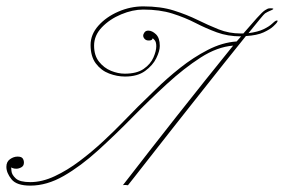

<svg xmlns="http://www.w3.org/2000/svg" viewBox="-120 -573 890 602"><path d="M329 -553Q384 -553 425 -540Q466 -527 499.5 -510.5Q533 -494 565.5 -481Q598 -468 635 -468Q640 -468 643 -468Q668 -497 685.5 -516.5Q703 -536 711 -541Q716 -544 719 -545.5Q722 -547 728 -547Q743 -547 733 -542Q729 -540 724 -538Q719 -536 711 -531Q708 -529 694.5 -512.5Q681 -496 659 -469Q689 -473 706.5 -481.5Q724 -490 733 -498.5Q742 -507 745 -508Q754 -511 748 -502Q747 -500 737 -490.5Q727 -481 706.5 -471.5Q686 -462 651 -460Q621 -423 582.5 -374.5Q544 -326 502.5 -273.5Q461 -221 421.5 -171Q382 -121 350.5 -80.5Q319 -40 300 -16Q281 8 281 8Q281 8 279 7.5Q277 7 273 7Q265 7 265 8Q265 8 288 -21.5Q311 -51 348.5 -99.5Q386 -148 432 -206Q478 -264 524.5 -322.5Q571 -381 611 -430Q561 -426 509 -392.5Q457 -359 403 -309.5Q349 -260 295 -205Q241 -150 187 -101Q133 -52 80 -21.5Q27 9 -25 9Q-68 9 -84 -11Q-100 -31 -100 -50Q-100 -66 -88.5 -74Q-77 -82 -65 -82Q-53 -82 -49 -76.5Q-45 -71 -45 -63Q-45 -53 -53 -48.5Q-61 -44 -69 -44Q-76 -44 -80.5 -46Q-85 -48 -85 -48Q-85 -48 -84 -36.5Q-83 -25 -70.5 -13.5Q-58 -2 -25 -2Q12 -2 51.5 -20.5Q91 -39 129.5 -68Q168 -97 203 -129.5Q238 -162 266 -191Q294 -220 312 -238Q335 -260 369 -293.5Q403 -327 444.5 -360Q486 -393 531.5 -416.5Q577 -440 622 -443Q629 -451 636 -459H635Q594 -459 560 -471.5Q526 -484 493 -501Q460 -518 420.5 -530.5Q381 -543 329 -543Q296 -543 260 -528Q224 -513 199.5 -487.5Q175 -462 175 -430Q175 -399 190.5 -379.5Q206 -360 228 -351Q250 -342 271 -342Q309 -342 330.5 -357Q352 -372 361 -392.5Q370 -413 370 -428Q370 -442 364.5 -447.5Q359 -453 359 -453Q359 -453 357 -449.5Q355 -446 346 -446Q338 -446 333.5 -451Q329 -456 329 -461Q329 -466 333 -471.5Q337 -477 345 -477Q357 -477 369 -465.5Q381 -454 381 -429Q381 -413 370 -390.5Q359 -368 335 -350.5Q311 -333 272 -333Q247 -333 222 -342.5Q197 -352 180.5 -374Q164 -396 164 -432Q164 -465 188.5 -492.5Q213 -520 251 -536.5Q289 -553 329 -553Z"/></svg>

Font: Kapakana Light
Style: Regular
Weight: 300
Designer: Kyosuke Nagai
Version: Version 1.000